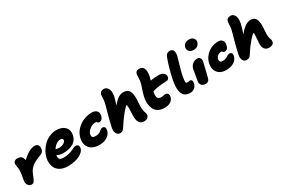

<svg xmlns="http://www.w3.org/2000/svg" viewBox="92 -1939 4628 3165"><g transform="rotate(-30 2406.0 -356.5)"><path d="M123 12.2Q83.5 12.2 59.6 -25.9Q35.6 -64 45.9 -115.2Q64.9 -209.5 69.1 -264.2Q73.2 -318.8 63 -366.2Q57.6 -394 56.9 -406.2Q56.2 -418.5 59.1 -433.1Q63.5 -454.6 83.3 -467.8Q103 -481 128.9 -481Q180.2 -481 206.5 -459.2Q232.9 -437.5 241.2 -384.8Q377 -517.1 483.9 -517.1Q527.8 -517.1 546.9 -488.3Q565.9 -459.5 556.2 -409.2Q545.4 -355.5 482.9 -334Q430.2 -315.4 390.4 -295.2Q350.6 -274.9 323.2 -254.4Q295.9 -233.9 275.1 -207.5Q254.4 -181.2 241.5 -156Q228.5 -130.9 215.8 -96.2Q190.4 -30.3 173.3 -9Q156.2 12.2 123 12.2Z M795.9 49.8Q746.6 49.8 705.8 38.8Q665 27.8 637 8.5Q608.9 -10.7 588.4 -37.8Q567.9 -64.9 559.1 -96.9Q550.3 -128.9 548.1 -165Q545.9 -201.2 554.7 -238.8Q567.4 -300.8 600.3 -359.1Q633.3 -417.5 680.2 -462.9Q727.1 -508.3 790.3 -535.6Q853.5 -563 920.9 -563Q1028.3 -563 1083.5 -505.4Q1138.7 -447.8 1119.6 -352.1Q1109.9 -304.2 1082.3 -268.8Q1054.7 -233.4 1015.1 -213.9Q975.6 -194.3 931.9 -185.1Q888.2 -175.8 838.9 -175.8Q753.9 -175.8 720.7 -209V-207Q710 -154.3 728.3 -131.6Q746.6 -108.9 802.7 -108.9Q856.4 -108.9 902.8 -119.9Q949.2 -130.9 974.6 -144Q1000 -157.2 1025.9 -168.2Q1051.8 -179.2 1068.8 -179.2Q1101.6 -179.2 1115.2 -158.4Q1128.9 -137.7 1122.6 -105Q1109.9 -41.5 1019.8 4.2Q929.7 49.8 795.9 49.8ZM904.8 -397Q862.8 -397 823 -368.7Q783.2 -340.3 755.9 -294.9Q760.7 -294.4 772.2 -292Q783.7 -289.6 796.9 -287.8Q810.1 -286.1 824.7 -286.1Q867.7 -286.1 905.3 -305.9Q942.9 -325.7 947.8 -352.1Q957 -397 904.8 -397Z M1423.3 5.9Q1370.6 5.9 1328.6 -6.8Q1286.6 -19.5 1259.5 -42Q1232.4 -64.5 1215.6 -95.5Q1198.7 -126.5 1196 -163.3Q1193.4 -200.2 1200.2 -241.2Q1216.3 -322.8 1272.9 -387.7Q1329.6 -452.6 1409.2 -487.3Q1488.8 -522 1575.2 -522Q1629.4 -522 1662.8 -491.2Q1696.3 -460.4 1685.1 -402.8Q1677.2 -362.3 1655.3 -341.1Q1633.3 -319.8 1607.4 -319.8Q1595.7 -319.8 1587.4 -324.5Q1579.1 -329.1 1575.2 -335Q1571.3 -340.8 1564.7 -345.5Q1558.1 -350.1 1549.3 -350.1Q1486.3 -350.1 1434.8 -310.1Q1383.3 -270 1372.1 -219.2Q1367.2 -188 1381.3 -170.4Q1395.5 -152.8 1442.4 -152.8Q1470.7 -152.8 1492.7 -159.7Q1514.6 -166.5 1527.8 -176.3Q1541 -186 1551.8 -195.8Q1562.5 -205.6 1574.5 -212.4Q1586.4 -219.2 1600.1 -219.2Q1629.4 -219.2 1642.8 -200Q1656.2 -180.7 1648.4 -140.1Q1633.3 -73.7 1572 -33.9Q1510.7 5.9 1423.3 5.9Z M1815.9 8.8Q1769.5 8.8 1746.8 -33.4Q1724.1 -75.7 1735.8 -134.8Q1756.8 -239.7 1795.9 -376.7Q1835 -513.7 1843.3 -555.2Q1851.6 -598.6 1852.8 -642.1Q1854 -685.5 1856.9 -701.2Q1861.8 -726.1 1882.8 -742.9Q1903.8 -759.8 1939.9 -759.8Q1961.9 -759.8 1981.2 -748.8Q2000.5 -737.8 2015.9 -713.9Q2031.2 -689.9 2034.4 -652.1Q2037.6 -614.3 2027.8 -560.1Q2021.5 -528.8 1986.8 -416Q2089.8 -551.8 2185.1 -551.8Q2235.4 -551.8 2266.6 -532.7Q2297.9 -513.7 2311.3 -477.3Q2324.7 -440.9 2327.4 -388.2Q2330.1 -335.4 2323.2 -268.1Q2320.8 -234.4 2320.6 -206.5Q2320.3 -178.7 2321.5 -161.9Q2322.8 -145 2326.7 -126.7Q2330.6 -108.4 2332.8 -101.8Q2335 -95.2 2340.8 -80.1Q2342.3 -75.7 2343.3 -73.2Q2350.6 -50.8 2346.2 -25.9Q2340.3 2.9 2316.4 20.5Q2292.5 38.1 2254.9 38.1Q2127.9 38.1 2139.2 -151.9Q2147.5 -287.1 2138.2 -342.8Q2107.9 -328.6 2043.7 -250.2Q1979.5 -171.9 1895 -42Q1876.5 -13.2 1858.4 -2.2Q1840.3 8.8 1815.9 8.8Z M2657.7 13.2Q2591.8 13.2 2544.7 -11.2Q2497.6 -35.6 2473.6 -79.6Q2449.7 -123.5 2443.4 -184.1Q2437 -244.6 2452.6 -316.9Q2463.9 -371.6 2488.5 -440.4Q2513.2 -509.3 2522.5 -553.2Q2529.8 -589.8 2530 -634.5Q2530.3 -679.2 2533.7 -695.8Q2539.6 -724.6 2556.6 -740.2Q2573.7 -755.9 2610.8 -755.9Q2670.9 -755.9 2695.1 -707.3Q2719.2 -658.7 2699.7 -558.1Q2695.8 -536.1 2680.7 -490.2Q2752.4 -504.9 2839.8 -504.9Q2897 -504.9 2930.4 -474.4Q2963.9 -443.8 2955.6 -401.9Q2952.6 -383.3 2938.7 -369.4Q2924.8 -355.5 2905.8 -354Q2833 -350.1 2799.3 -347.7Q2765.6 -345.2 2719.5 -337.4Q2673.3 -329.6 2631.8 -315.9Q2628.9 -307.6 2627.4 -297.9Q2612.8 -227.5 2630.4 -197.3Q2647.9 -167 2697.8 -167Q2715.3 -167 2739.7 -172.6Q2764.2 -178.2 2775.4 -178.2Q2806.2 -178.2 2821.3 -155.5Q2836.4 -132.8 2829.6 -98.1Q2818.4 -43.9 2772.9 -15.4Q2727.5 13.2 2657.7 13.2Z M3145.5 11.2Q3125.5 11.2 3108.6 8.5Q3091.8 5.9 3071.5 -2.7Q3051.3 -11.2 3036.1 -25.4Q3021 -39.6 3008.3 -64.9Q2995.6 -90.3 2990.2 -124.5Q2984.9 -158.7 2987.5 -209.2Q2990.2 -259.8 3002.4 -321.8Q3045.9 -531.7 3108.4 -695.8Q3121.1 -729.5 3142.1 -744.6Q3163.1 -759.8 3195.3 -759.8Q3240.2 -759.8 3258.3 -726.3Q3276.4 -692.9 3262.7 -625Q3255.9 -593.3 3223.9 -488.5Q3191.9 -383.8 3175.3 -301.8Q3167.5 -262.7 3164.3 -235.8Q3161.1 -209 3161.1 -194.8Q3161.1 -180.7 3165.3 -173.3Q3169.4 -166 3173.6 -164.6Q3177.7 -163.1 3185.5 -163.1Q3197.3 -163.1 3212.6 -166Q3228 -168.9 3235.4 -168.9Q3291 -168.9 3275.4 -96.2Q3265.6 -46.4 3229.5 -17.6Q3193.4 11.2 3145.5 11.2Z M3550.3 -574.2Q3495.6 -574.2 3466.8 -605.2Q3438 -636.2 3447.3 -681.2Q3455.6 -720.7 3487.1 -741.9Q3518.6 -763.2 3563.5 -763.2Q3618.7 -763.2 3645.3 -731.4Q3671.9 -699.7 3664.6 -662.1Q3658.2 -626 3628.7 -600.1Q3599.1 -574.2 3550.3 -574.2ZM3439.5 9.8Q3389.2 9.8 3363.3 -22Q3337.4 -53.7 3346.2 -98.1Q3358.4 -160.2 3368.2 -221.7Q3377.9 -283.2 3382.3 -305.2Q3392.1 -355 3431.4 -388.9Q3470.7 -422.9 3520.5 -422.9Q3556.6 -422.9 3575.4 -398.4Q3594.2 -374 3585.4 -329.1Q3581.5 -303.2 3553.2 -194.6Q3524.9 -85.9 3520.5 -62Q3506.3 9.8 3439.5 9.8Z M3846.7 -18.1Q3802.7 -18.1 3766.8 -30.3Q3731 -42.5 3707.3 -64Q3683.6 -85.4 3668.5 -114.7Q3653.3 -144 3651.1 -178.7Q3648.9 -213.4 3655.8 -252Q3669.9 -322.8 3716.3 -378.9Q3762.7 -435.1 3827.9 -465.1Q3893.1 -495.1 3963.9 -495.1Q4010.7 -495.1 4038.8 -465.3Q4066.9 -435.5 4055.7 -377.9Q4046.9 -335 4027.6 -314.5Q4008.3 -293.9 3974.6 -293.9Q3964.8 -293.9 3957.8 -298.6Q3950.7 -303.2 3947 -308.6Q3943.4 -314 3936.3 -318.6Q3929.2 -323.2 3919.4 -323.2Q3884.3 -323.2 3854.5 -298.1Q3824.7 -272.9 3818.8 -241.2Q3813.5 -212.9 3825.4 -195.6Q3837.4 -178.2 3868.7 -178.2Q3902.8 -178.2 3928 -186.3Q3953.1 -194.3 3965.1 -204.1Q3977.1 -213.9 3992.9 -221.9Q4008.8 -230 4026.9 -230Q4052.2 -230 4065.2 -212.2Q4078.1 -194.3 4071.8 -162.1Q4057.6 -94.2 3997.8 -56.2Q3938 -18.1 3846.7 -18.1Z M4226.6 5.9Q4177.2 5.9 4156 -33.4Q4134.8 -72.8 4146.5 -134.8Q4167.5 -239.7 4206.5 -376.7Q4245.6 -513.7 4253.9 -555.2Q4262.2 -598.6 4263.4 -642.1Q4264.6 -685.5 4267.6 -701.2Q4272.5 -726.1 4293.7 -742.9Q4314.9 -759.8 4352.5 -759.8Q4374.5 -759.8 4393.1 -749Q4411.6 -738.3 4426 -714.4Q4440.4 -690.4 4443.4 -652.8Q4446.3 -615.2 4436.5 -561Q4431.2 -534.7 4412.4 -476.3Q4393.6 -418 4384.8 -387.2Q4501.5 -535.2 4599.6 -535.2Q4644.5 -535.2 4672.1 -517.1Q4699.7 -499 4711.4 -464.6Q4723.1 -430.2 4725.3 -380.4Q4727.5 -330.6 4720.7 -267.1Q4718.3 -234.4 4718 -208Q4717.8 -181.6 4718.8 -165.5Q4719.7 -149.4 4723.4 -133.3Q4727.1 -117.2 4729.5 -110.1Q4731.9 -103 4736.8 -89.8Q4744.1 -66.9 4739.7 -42Q4734.4 -15.1 4710.4 0.5Q4686.5 16.1 4648.9 16.1Q4524.9 16.1 4536.6 -144Q4537.6 -157.2 4539.1 -177.7Q4540.5 -198.2 4541.3 -207.5Q4542 -216.8 4543 -231.7Q4543.9 -246.6 4544.4 -253.7Q4544.9 -260.7 4545.4 -271.5Q4545.9 -282.2 4546.1 -287.8Q4546.4 -293.5 4546.4 -300.8Q4546.4 -308.1 4546.4 -313.5Q4546.4 -318.8 4545.9 -324.2Q4514.6 -313.5 4449.5 -238.3Q4384.3 -163.1 4305.7 -41Q4287.6 -13.2 4270.5 -3.7Q4253.4 5.9 4226.6 5.9Z"/></g></svg>

Font: Shantell Sans Irregular
Style: Italic
Weight: 800
Italic angle: -11.31°
Designer: Stephen Nixon, Anya Danilova, Shantell Martin
Foundry: Arrow Type
Version: Version 1.006;[9816181b4]